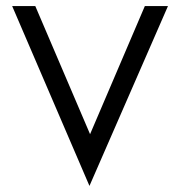

<svg xmlns="http://www.w3.org/2000/svg" viewBox="-20 -600 594 631"><path d="M532 -580H456L276 -159L96 -580H20L274 11Z"/></svg>

Font: Charger
Style: Regular
Weight: 400
Designer: Jasper
Foundry: Cannot Into Space Fonts
Version: Version 0.98